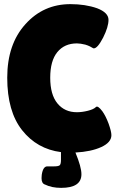

<svg xmlns="http://www.w3.org/2000/svg" viewBox="-20 -729 586 929"><path d="M374 114Q374 180 276 180Q230 180 198 164Q181 159 181 133Q181 123 182 117Q188 76 209 76H242Q263 76 269 70.5Q275 65 275 44V7Q159 -8 87 -99Q15 -190 15 -353Q15 -515 103 -612Q190 -709 321 -709Q393 -709 450 -689Q505 -668 505 -633Q505 -599 479 -547Q452 -495 434 -495Q431 -495 427.5 -497.5Q424 -500 415 -504.5Q406 -509 393 -513Q369 -519 352 -519Q292 -519 257.5 -477Q223 -435 223 -353Q223 -271 258 -228.5Q293 -186 352 -186Q377 -186 405 -193Q433 -200 444 -211Q453 -220 475 -191Q491 -169 505 -132Q519 -93 519 -75Q519 -40 470 -17.5Q421 5 345 9Q374 79 374 114Z"/></svg>

Font: FC Lilita One
Style: Regular
Weight: 400
Designer: Juan Montoreano
Foundry: Juan Montoreano
Version: Version 1.002